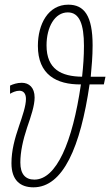

<svg xmlns="http://www.w3.org/2000/svg" viewBox="-20 -791 471 821"><path d="M123 10C250 10 324 -163 363 -430H424L431 -463H368C372 -507 376 -549 376 -597C376 -724 340 -771 272 -771C186 -771 142 -688 142 -595C142 -472 221 -429 326 -430C290 -182 221 -23 127 -23C88 -23 67 -47 67 -96C67 -141 78 -192 96 -246C113 -295 128 -340 128 -374C128 -417 104 -437 73 -437C53 -437 36 -431 23 -425V-390C33 -396 48 -403 63 -403C81 -403 91 -390 91 -368C91 -338 76 -295 61 -251C43 -198 29 -148 29 -93C29 -20 67 10 123 10ZM331 -463C242 -464 179 -495 179 -597C179 -675 214 -738 270 -738C320 -738 339 -687 339 -595C339 -550 336 -509 331 -463Z"/></svg>

Font: Noto Sans ExtraCondensed ExtraLight
Style: Italic
Weight: 200
Width: 2
Italic angle: -12°
Designer: Monotype Design Team
Foundry: Monotype Imaging Inc.
Version: Version 2.013